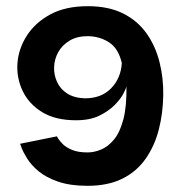

<svg xmlns="http://www.w3.org/2000/svg" viewBox="-20 -591 595 621"><path d="M263 10Q207 10 168 -3.5Q129 -17 105 -37Q81 -57 68 -78Q55 -99 50 -112.5Q45 -126 45 -126L164 -150Q164 -150 168.5 -142.5Q173 -135 183.5 -124.5Q194 -114 213.5 -106Q233 -98 263 -98Q285 -98 307.5 -107.5Q330 -117 349 -140Q368 -163 379 -205Q390 -247 389 -311Q388 -306 379.5 -289Q371 -272 351.5 -252Q332 -232 301.5 -217Q271 -202 226 -202Q159 -202 116 -228.5Q73 -255 53 -297.5Q33 -340 36.5 -387Q40 -434 67 -476Q94 -518 143 -544.5Q192 -571 264 -571Q331 -571 378 -547.5Q425 -524 454 -483Q483 -442 496 -390Q509 -338 508 -282Q507 -224 493.5 -171.5Q480 -119 451 -77.5Q422 -36 375.5 -13Q329 10 263 10ZM255 -273Q308 -273 339.5 -305.5Q371 -338 374 -387Q363 -435 332 -454.5Q301 -474 263 -474Q229 -474 205 -459.5Q181 -445 168.5 -422.5Q156 -400 155 -374.5Q154 -349 164.5 -326Q175 -303 197.5 -288.5Q220 -274 255 -273Z"/></svg>

Font: Darker Grotesque ExtraBold
Style: Regular
Weight: 800
Designer: Gabriel Lam
Foundry: TypeRant
Version: Version 1.000;gftools[0.9.28]